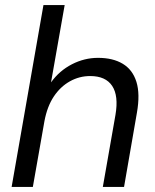

<svg xmlns="http://www.w3.org/2000/svg" viewBox="-20 -740 614 760"><path d="M26 0 152 -720H236L182 -414Q215 -460 264.5 -485.5Q314 -511 368 -511Q427 -511 466 -487.5Q505 -464 520 -416Q535 -368 522 -294L471 0H387L437 -285Q450 -361 424 -400Q398 -439 337 -439Q294 -439 256.5 -418Q219 -397 193 -358Q167 -319 156 -261L110 0Z"/></svg>

Font: DM Sans 20pt
Style: Italic
Weight: 400
Italic angle: -10°
Version: Version 4.004;gftools[0.9.30]